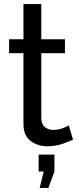

<svg xmlns="http://www.w3.org/2000/svg" viewBox="-20 -716 392 949"><path d="M176 213 196 132H171V48H249V132L219 213ZM341 -26Q333 -22 320 -16.5Q307 -11 290.5 -5.5Q274 0 254.5 3.5Q235 7 214 7Q166 7 131 -19.5Q96 -46 96 -102V-453H25V-522H96V-696H184V-522H301V-453H184V-129Q186 -100 203 -87Q220 -74 243 -74Q269 -74 290.5 -82.5Q312 -91 320 -96Z"/></svg>

Font: PTCRaleway Medium
Style: Regular
Weight: 500
Designer: Matt McInerney, Pablo Impallari, Rodrigo Fuenzalida
Foundry: Matt McInerney, Pablo Impallari, Rodrigo Fuenzalida
Version: Version 3.000g; ttfautohint (v1.5) -l 8 -r 28 -G 28 -x 14 -D